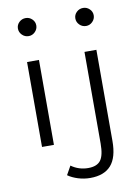

<svg xmlns="http://www.w3.org/2000/svg" viewBox="-101 -796 775 1080"><g transform="rotate(-10 286.5 -255.5)"><path d="M70 -679Q70 -700 85.5 -715Q101 -730 123 -730Q144 -730 159.5 -715Q175 -700 175 -679Q175 -658 159.5 -642.5Q144 -627 123 -627Q101 -627 85.5 -642.5Q70 -658 70 -679ZM398 -679Q398 -700 413.5 -715Q429 -730 451 -730Q472 -730 487.5 -715Q503 -700 503 -679Q503 -658 487.5 -642.5Q472 -627 451 -627Q429 -627 413.5 -642.5Q398 -658 398 -679ZM88 -485H156V0H88ZM199 181 227 131Q270 162 324 162Q374 162 395 134Q416 106 416 38V-485H484V36Q484 130 444.5 174.5Q405 219 326 219Q290 219 256.5 208.5Q223 198 199 181Z"/></g></svg>

Font: Niramit Light
Style: Regular
Weight: 300
Designer: Katatrad Aksorn Co.,Ltd.
Foundry: Cadson Demak Co.,Ltd.
Version: Version 1.000; ttfautohint (v1.6)